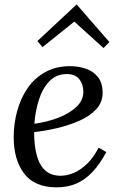

<svg xmlns="http://www.w3.org/2000/svg" viewBox="-20 -796 517 827"><path d="M282 -511Q318 -511 350 -500Q382 -489 402 -464Q422 -439 422 -396Q422 -355 394 -325Q366 -295 321 -275.5Q276 -256 225 -244Q174 -232 127 -227Q127 -165 139.5 -123Q152 -81 177 -60Q202 -39 241 -39Q270 -39 299.5 -52Q329 -65 356 -91.5Q383 -118 405 -160L438 -141Q410 -89 378 -55Q346 -21 308 -5Q270 11 224 11Q129 11 84 -48.5Q39 -108 39 -205Q39 -263 54 -318Q69 -373 99 -416.5Q129 -460 175 -485.5Q221 -511 282 -511ZM268 -477Q222 -477 192.5 -446Q163 -415 147.5 -366Q132 -317 128 -263Q181 -270 229 -288Q277 -306 308 -334.5Q339 -363 339 -401Q339 -433 321.5 -455Q304 -477 268 -477ZM426 -589 301 -702H299L163 -593L141 -619L309 -776H311L451 -615Z"/></svg>

Font: Lora
Style: Italic
Weight: 400
Italic angle: -3°
Designer: Olga Karpushina, Alexei Vanyashin (Cyrillic)
Foundry: Cyreal
Version: Version 3.008